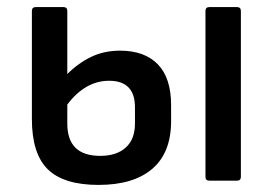

<svg xmlns="http://www.w3.org/2000/svg" viewBox="-20 -510 770 542"><path d="M258 12Q160 12 115 -32Q70 -76 70 -174V-479Q70 -490 81 -490H159Q170 -490 170 -479V-301Q201 -332 237.5 -349.5Q274 -367 319 -367Q388 -367 425.5 -328.5Q463 -290 463 -213V-168Q463 -79 410 -33.5Q357 12 258 12ZM170 -161Q170 -70 263 -70Q309 -70 335 -93.5Q361 -117 361 -161V-207Q361 -282 288 -282Q254 -282 224.5 -265Q195 -248 170 -215ZM571 0Q560 0 560 -11V-479Q560 -490 571 -490H649Q660 -490 660 -479V-11Q660 0 649 0Z"/></svg>

Font: Sofia Sans SemiBold
Style: Regular
Weight: 600
Designer: Botio Nikoltchev, Ani Petrova
Foundry: lettersoup
Version: Version 4.101; ttfautohint (v1.8.4.7-5d5b)